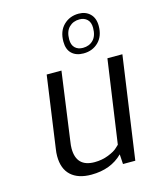

<svg xmlns="http://www.w3.org/2000/svg" viewBox="-113 -816 735 904"><g transform="rotate(-15 255.0 -364.0)"><path d="M507 -500 436 0H376L373 -48Q315 10 220 10Q156 10 121 -22Q86 -54 86 -116Q86 -133 89 -151L138 -500H210L164 -166Q161 -148 161 -133Q161 -43 250 -43Q286 -43 317.5 -55.5Q349 -68 362 -81L376 -94L434 -500ZM434 -658Q434 -608 405 -579.5Q376 -551 332 -551Q296 -551 275 -571Q254 -591 254 -629Q254 -680 283.5 -709Q313 -738 357 -738Q391 -738 412.5 -717Q434 -696 434 -658ZM406 -656Q406 -683 391.5 -697Q377 -711 354 -711Q323 -711 303 -691Q283 -671 283 -632Q283 -605 297.5 -591Q312 -577 336 -577Q367 -577 386.5 -597Q406 -617 406 -656Z"/></g></svg>

Font: ArsenalItalic
Style: Italic
Weight: 400
Italic angle: -9°
Designer: Andrij Shevchenko
Foundry: Stairsfor.com
Version: Version 1.000